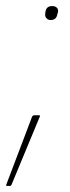

<svg xmlns="http://www.w3.org/2000/svg" viewBox="-49 -468 231 633"><path d="M118 -402Q110 -402 104.5 -407.5Q99 -413 100 -423L101 -430Q104 -448 123 -448Q133 -448 138.5 -442.5Q144 -437 142 -427L140 -421Q137 -402 118 -402ZM-26 145Q-30 145 -28 140L57 -84Q60 -88 64 -88H79Q81 -88 82.5 -87Q84 -86 82 -83L-11 141Q-13 145 -16 145Z"/></svg>

Font: Sofia Sans Condensed Thin
Style: Italic
Weight: 250
Italic angle: -9°
Version: Version 4.100